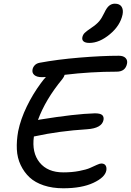

<svg xmlns="http://www.w3.org/2000/svg" viewBox="-20 -1035 707 1037"><path d="M462.9 -803.2Q441.4 -803.2 431.6 -811.3Q421.9 -819.3 424.8 -834Q427.7 -847.7 437.3 -857.2Q446.8 -866.7 472.2 -883.8Q501.5 -903.3 515.6 -920.2Q529.8 -937 543.9 -966.8Q556.6 -994.1 570.1 -1004.6Q583.5 -1015.1 600.1 -1015.1Q626 -1015.1 636.5 -999Q647 -982.9 642.1 -957Q629.4 -896.5 573.2 -849.9Q517.1 -803.2 462.9 -803.2ZM321.8 -18.1Q263.2 -18.1 216.3 -33.7Q169.4 -49.3 139.6 -77.1Q109.9 -105 91.6 -143.6Q73.2 -182.1 71 -228.3Q68.8 -274.4 78.1 -326.2Q91.8 -392.1 124.5 -459.5Q157.2 -526.9 200.2 -585Q216.3 -607.4 228 -619.1Q220.2 -618.2 207 -618.2Q178.7 -618.2 165.3 -629.9Q151.9 -641.6 155.8 -660.2Q158.2 -672.4 167.5 -682.4Q176.8 -692.4 192.9 -695.8Q289.6 -713.9 410.2 -723.9Q530.8 -733.9 622.1 -733.9Q646.5 -733.9 658.2 -721.7Q669.9 -709.5 666 -690.9Q657.2 -647.9 609.9 -647.9Q469.2 -647.9 329.1 -630.9Q326.2 -619.6 315.9 -606.9Q225.1 -496.6 185.1 -387.2Q188 -387.2 195.8 -389.2Q385.3 -419.9 492.2 -422.9Q521.5 -422.9 531.7 -413.8Q542 -404.8 539.1 -387.2Q530.3 -342.3 450.2 -336.9Q299.3 -327.6 168 -298.8Q166 -297.9 163.1 -297.9Q150.9 -210.4 194.1 -157.2Q237.3 -104 321.8 -104Q369.1 -104 408 -111.6Q446.8 -119.1 466.3 -127.9Q485.8 -136.7 502.4 -144.3Q519 -151.9 526.9 -151.9Q543.5 -151.9 550.3 -141.4Q557.1 -130.9 554.2 -113.8Q546.9 -76.7 484.1 -47.4Q421.4 -18.1 321.8 -18.1Z"/></svg>

Font: Shantell Sans Bouncy
Style: Italic
Weight: 400
Italic angle: -11.31°
Designer: Stephen Nixon, Anya Danilova, Shantell Martin
Foundry: Arrow Type
Version: Version 1.006;[9816181b4]